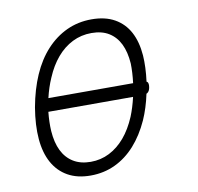

<svg xmlns="http://www.w3.org/2000/svg" viewBox="-68 -631 736 712"><g transform="rotate(-10 300.0 -275.0)"><path d="M218 10Q168 10 132.5 -10Q97 -30 76.5 -67Q56 -104 51.5 -156.5Q47 -209 58 -275Q70 -341 93 -393.5Q116 -446 150 -483Q184 -520 227 -540Q270 -560 321 -560Q372 -560 407.5 -540Q443 -520 462.5 -483.5Q482 -447 486 -395Q489 -351 482 -297Q484 -296 486 -294Q490 -288 488 -275Q486 -262 479 -256Q477 -254 474 -253Q463 -201 444 -158Q420 -105 386.5 -67.5Q353 -30 310.5 -10Q268 10 218 10ZM113 -300H432Q437 -340 436 -374Q433 -417 418.5 -447Q404 -477 377.5 -493.5Q351 -510 312 -510Q273 -510 240 -493.5Q207 -477 181 -446.5Q155 -416 137 -373Q122 -339 113 -300ZM227 -40Q265 -40 297.5 -56.5Q330 -73 356 -103.5Q382 -134 401 -179Q414 -211 423 -250H104Q100 -211 102 -178Q105 -134 120 -103.5Q135 -73 162 -56.5Q189 -40 227 -40Z"/></g></svg>

Font: Maple Mono NL Thin
Style: Italic
Weight: 250
Italic angle: -10°
Monospace: yes
Designer: subframe7536
Version: Version 7.000